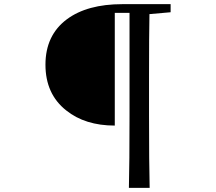

<svg xmlns="http://www.w3.org/2000/svg" viewBox="-20 -768 1040 925"><path d="M601 137Q604 23 604 -212V-706H533V-163Q390 -163 299 -236Q199 -315 199 -456.5Q199 -598 302 -675Q400 -748 570 -748H802V-709L700 -700Q698 -601 698 -400V-212Q698 22 701 137Z"/></svg>

Font: GenRyuMin TW M
Style: Regular
Weight: 500
Version: Version 1.501;PS 1;hotconv 16.6.51;makeotf.lib2.5.65220